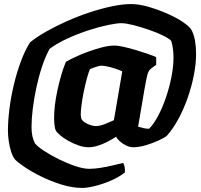

<svg xmlns="http://www.w3.org/2000/svg" viewBox="-20 -724 988 944"><path d="M385 200Q335 200 281 183Q227 166 179 142Q131 118 97 94.5Q63 71 53 59Q42 45 34.5 21Q27 -3 23 -30.5Q19 -58 19 -80Q19 -130 26.5 -189.5Q34 -249 48.5 -309Q63 -369 83 -423Q103 -477 128 -516Q160 -542 206.5 -568.5Q253 -595 308 -619.5Q363 -644 420.5 -663Q478 -682 530.5 -693Q583 -704 625 -704Q663 -704 710 -690.5Q757 -677 802.5 -657Q848 -637 881 -614.5Q914 -592 923 -574Q934 -552 939 -523Q944 -494 944 -459Q944 -410 933 -354Q922 -298 902.5 -242.5Q883 -187 857 -139Q831 -91 800 -56Q789 -47 760 -33.5Q731 -20 697 -10Q663 0 636 0Q618 0 600.5 -8.5Q583 -17 569.5 -29Q556 -41 551 -52Q533 -40 510 -28Q487 -16 462.5 -8Q438 0 415 0Q391 0 364.5 -9.5Q338 -19 314.5 -32.5Q291 -46 275 -59.5Q259 -73 255 -82Q250 -89 248 -108.5Q246 -128 246 -146Q246 -173 250 -207Q254 -241 262 -278.5Q270 -316 280.5 -352.5Q291 -389 304 -420Q319 -429 347.5 -442.5Q376 -456 411 -469Q446 -482 481 -491Q516 -500 544 -500Q559 -500 586.5 -494Q614 -488 646 -478.5Q678 -469 705.5 -459.5Q733 -450 748 -443V-405Q728 -392 718.5 -383Q709 -374 704 -354Q699 -334 691 -289L659 -101Q671 -98 684 -94.5Q697 -91 713 -91Q736 -114 757.5 -154.5Q779 -195 796 -245Q813 -295 823 -346Q833 -397 833 -441Q833 -464 830 -485.5Q827 -507 822 -523Q811 -535 780 -550Q749 -565 709.5 -578.5Q670 -592 634 -601Q598 -610 577 -610Q554 -610 510.5 -601Q467 -592 415 -575Q363 -558 312.5 -535Q262 -512 224 -484Q203 -446 186.5 -396Q170 -346 158.5 -292Q147 -238 141 -188.5Q135 -139 135 -101Q135 -75 139 -55.5Q143 -36 152 -19Q165 -3 197 18Q229 39 269.5 59Q310 79 350 92.5Q390 106 419 106Q445 106 475.5 101Q506 96 535.5 89Q565 82 586 77Q590 86 592.5 96Q595 106 594 124Q563 148 523 165Q483 182 445.5 191Q408 200 385 200ZM452 -104Q465 -104 481 -109Q497 -114 512.5 -121Q528 -128 540 -133L581 -373Q567 -380 547 -386.5Q527 -393 508.5 -397Q490 -401 480 -401Q471 -401 461 -398Q451 -395 441 -391.5Q431 -388 422 -384Q415 -367 407 -337.5Q399 -308 392 -274Q385 -240 381 -209.5Q377 -179 377 -161Q377 -157 378 -151Q379 -145 380 -140Q385 -130 398 -121.5Q411 -113 426.5 -108.5Q442 -104 452 -104Z"/></svg>

Font: Texturina Medium 12pt Black
Style: Italic
Weight: 900
Italic angle: -11°
Version: Version 1.002